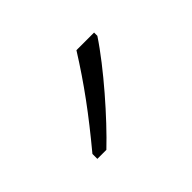

<svg xmlns="http://www.w3.org/2000/svg" viewBox="-50 -850 331 331"><g transform="rotate(-45 115.0 -685.0)"><path d="M190 -756V-764H147C115 -713 84 -671 40 -618V-606H62C101 -643 159 -709 190 -756Z"/></g></svg>

Font: Noto Sans Telugu ExtraCondensed ExtraLight
Style: Regular
Weight: 200
Width: 2
Designer: Jelle Bosma - Monotype Design Team
Foundry: Monotype Imaging Inc.
Version: Version 2.005